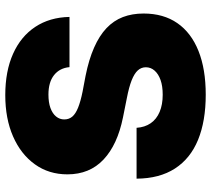

<svg xmlns="http://www.w3.org/2000/svg" viewBox="-56 -722 789 717"><g transform="rotate(-90 338.5 -363.5)"><path d="M343.3 10.3Q245.1 10.3 175 -18.3Q105 -46.9 67.6 -104.7Q30.3 -162.6 29.8 -248H219.7Q221.7 -217.3 236.8 -195.3Q252 -173.3 279.1 -161.9Q306.2 -150.4 343.3 -150.4Q375.5 -150.4 398.2 -158.4Q420.9 -166.5 433.3 -180.7Q445.8 -194.8 445.8 -213.4Q445.8 -230.5 434.1 -243.4Q422.4 -256.3 397 -266.4Q371.6 -276.4 331.1 -284.2L258.3 -298.8Q156.7 -319.3 101.3 -371.3Q45.9 -423.3 45.9 -506.3Q45.9 -575.7 83.5 -627.9Q121.1 -680.2 187.5 -709.2Q253.9 -738.3 341.8 -738.3Q431.2 -738.3 496.1 -709.2Q561 -680.2 596.7 -626.2Q632.3 -572.3 633.8 -498.5H446.3Q442.9 -535.2 416.5 -556.2Q390.1 -577.1 343.8 -577.1Q314.5 -577.1 293.7 -569.6Q272.9 -562 262 -548.6Q251 -535.2 251 -518.1Q251 -500.5 261.5 -488Q272 -475.6 295.2 -466.3Q318.4 -457 354.5 -449.7L413.6 -438.5Q474.6 -426.3 519 -406.7Q563.5 -387.2 591.8 -360.4Q620.1 -333.5 633.3 -299.1Q646.5 -264.6 646.5 -221.7Q646.5 -147.5 610.6 -95.7Q574.7 -43.9 506.8 -16.8Q439 10.3 343.3 10.3Z"/></g></svg>

Font: Inter 24pt Black
Style: Regular
Weight: 900
Designer: Rasmus Andersson
Foundry: rsms
Version: Version 4.001;git-66647c0bb